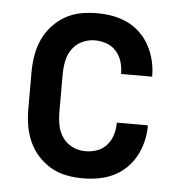

<svg xmlns="http://www.w3.org/2000/svg" viewBox="-44 -570 588 621"><g transform="rotate(5 250.0 -260.0)"><path d="M247 8Q220 8 193.5 3Q167 -2 143.5 -15.5Q120 -29 101.5 -49.5Q83 -70 72 -94.5Q61 -119 56.5 -146Q52 -173 52 -200V-320Q52 -347 56.5 -374Q61 -401 72 -425.5Q83 -450 101.5 -470.5Q120 -491 143.5 -504.5Q167 -518 193.5 -523Q220 -528 247 -528Q273 -528 298 -523.5Q323 -519 346 -508Q369 -497 387.5 -479Q406 -461 418 -438.5Q430 -416 436 -391Q442 -366 442 -341V-339H341V-340Q341 -360 335.5 -378.5Q330 -397 317 -412Q304 -427 285.5 -433.5Q267 -440 247 -440Q226 -440 206 -430.5Q186 -421 173.5 -403Q161 -385 157 -363.5Q153 -342 153 -320V-200Q153 -178 157 -156.5Q161 -135 173.5 -117Q186 -99 206 -89.5Q226 -80 247 -80Q267 -80 285.5 -86.5Q304 -93 317 -108Q330 -123 335.5 -141.5Q341 -160 341 -180V-181H442V-179Q442 -154 436 -129Q430 -104 418 -81.5Q406 -59 387.5 -41Q369 -23 346 -12Q323 -1 298 3.5Q273 8 247 8Z"/></g></svg>

Font: Iosevka Custom Semibold
Style: Regular
Weight: 600
Designer: Belleve Invis
Foundry: Belleve Invis
Version: Version 27.0.2; ttfautohint (v1.8.4)